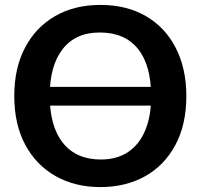

<svg xmlns="http://www.w3.org/2000/svg" viewBox="-20 -740 815 780"><path d="M387 20Q285 20 206 -24.5Q127 -69 82.5 -152Q38 -235 38 -350Q38 -464 82 -547Q126 -630 204.5 -675Q283 -720 388 -720Q495 -720 573.5 -674Q652 -628 694.5 -544.5Q737 -461 737 -350Q737 -234 692.5 -151Q648 -68 569.5 -24Q491 20 387 20ZM390 -92Q455 -92 500.5 -122.5Q546 -153 570 -210.5Q594 -268 594 -348Q594 -475 540.5 -541.5Q487 -608 385 -608Q287 -608 234.5 -540.5Q182 -473 182 -352Q182 -226 236 -159Q290 -92 390 -92ZM134 -311V-387H641V-311Z"/></svg>

Font: Moderustic SemiBold
Style: Regular
Weight: 600
Designer: Tural Alisoy
Foundry: TAFT Foundry
Version: Version 2.120